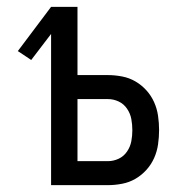

<svg xmlns="http://www.w3.org/2000/svg" viewBox="-20 -540 540 560"><path d="M129 0V-441L71 -365L32 -391L129 -520H206V-321H295Q315 -321 336 -317Q357 -313 375 -302.5Q393 -292 407 -276.5Q421 -261 429.5 -242Q438 -223 441 -202Q444 -181 444 -161Q444 -140 441 -119Q438 -98 429.5 -79Q421 -60 407 -44.5Q393 -29 375 -18.5Q357 -8 336 -4Q315 0 295 0ZM206 -70H295Q311 -70 326 -77Q341 -84 350.5 -98Q360 -112 363 -128Q366 -144 366 -160Q366 -177 363 -193Q360 -209 350.5 -223Q341 -237 326 -244Q311 -251 295 -251H206Z"/></svg>

Font: Iosevka MaddieWtf
Style: Regular
Weight: 400
Monospace: yes
Designer: Belleve Invis
Foundry: Belleve Invis
Version: Version 31.3.0; ttfautohint (v1.8.3)